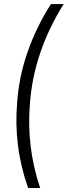

<svg xmlns="http://www.w3.org/2000/svg" viewBox="-20 -792 334 948"><path d="M118.7 136.2H178.2C131.8 -2.4 115.7 -141.1 127.9 -282.7C140.1 -446.3 193.4 -610.8 294.4 -772H231.4C131.8 -614.7 76.2 -450.7 64.9 -288.6C52.2 -144 69.8 -2.9 118.7 136.2Z"/></svg>

Font: Guggenheim Sans Display Light
Style: Italic
Weight: 300
Italic angle: -7°
Designer: Modified by Tom Baber under direction of Pentagram Design 2023
Foundry: rsms
Version: Version 1.001;Glyphs 3.1.2 (3151)